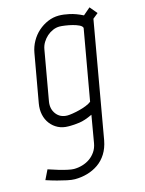

<svg xmlns="http://www.w3.org/2000/svg" viewBox="-152 -580 688 910"><g transform="rotate(-15 191.5 -125.5)"><path d="M326 -423Q324 -432 310.5 -438.5Q297 -445 279.5 -449.5Q262 -454 244 -456.5Q226 -459 217 -459Q200 -459 184 -452Q168 -445 155 -433.5Q142 -422 132.5 -406.5Q123 -391 120 -373L77 -129Q71 -93 90.5 -67.5Q110 -42 145 -42Q154 -42 170 -44.5Q186 -47 204 -51.5Q222 -56 238.5 -62.5Q255 -69 265 -77ZM282 117Q275 154 258 181Q241 208 216.5 225Q192 242 162.5 250.5Q133 259 101 259Q86 259 62.5 254Q39 249 17 243Q-9 236 -36 227L-13 180Q13 189 37 196Q57 202 77.5 206.5Q98 211 109 211Q130 211 150.5 205Q171 199 187.5 187.5Q204 176 216 158.5Q228 141 232 118L255 -16Q217 2 190.5 5.5Q164 9 147 9H136Q108 9 86 -2Q64 -13 49 -32.5Q34 -52 28.5 -77.5Q23 -103 28 -132L70 -369Q75 -398 89.5 -424Q104 -450 125.5 -469Q147 -488 173 -499Q199 -510 227 -510Q250 -510 279.5 -503.5Q309 -497 343 -480L378 -510L408 -474L382 -453Z"/></g></svg>

Font: Marvel
Style: Italic
Weight: 400
Italic angle: -12°
Designer: Carolina Trebol
Foundry: Carolina Trebol
Version: Version 1.001